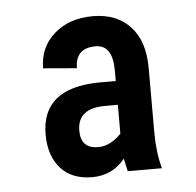

<svg xmlns="http://www.w3.org/2000/svg" viewBox="-38 -759 468 459"><g transform="rotate(-5 196.5 -529.5)"><path d="M186.5 -407.7Q215.3 -407.7 241.7 -435.1V-504.4H210.9Q144.5 -504.4 144.5 -450.7Q144.5 -407.7 186.5 -407.7ZM63.5 -448.7Q63.5 -559.6 200.7 -561.5H241.7V-586.4Q241.7 -648.4 200.7 -648.4Q151.9 -648.4 151.9 -600.1L71.3 -606.9Q71.3 -656.7 107.2 -688.7Q143.1 -720.7 200.2 -720.7Q257.3 -720.7 290 -685.5Q322.8 -650.4 322.8 -585.9V-430.7Q322.8 -382.8 333.5 -344.2H251.5L244.6 -375Q214.8 -337.4 166 -337.4Q117.2 -337.4 90.3 -367.4Q63.5 -397.5 63.5 -448.7Z"/></g></svg>

Font: RobotoCondensed-Bold
Style: Bold
Weight: 700
Designer: Google
Version: Version 2.001240; 2014